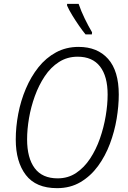

<svg xmlns="http://www.w3.org/2000/svg" viewBox="-20 -969 667 999"><path d="M277 10Q167 10 114.5 -58.5Q62 -127 62 -243Q62 -309 75 -377Q88 -445 114.5 -507.5Q141 -570 180 -619Q219 -668 271.5 -696.5Q324 -725 389 -725Q487 -725 542.5 -662.5Q598 -600 598 -477Q598 -418 587 -351.5Q576 -285 552 -221Q528 -157 490 -105Q452 -53 399 -21.5Q346 10 277 10ZM280 -41Q334 -41 376 -69Q418 -97 449 -144Q480 -191 500 -248.5Q520 -306 530 -365.5Q540 -425 540 -477Q540 -572 500.5 -623Q461 -674 384 -674Q330 -674 287 -646.5Q244 -619 213 -572.5Q182 -526 161.5 -469.5Q141 -413 131 -354.5Q121 -296 121 -244Q121 -147 160.5 -94Q200 -41 280 -41ZM425 -790Q410 -808 391 -835.5Q372 -863 355 -891Q338 -919 329 -940V-949H389Q402 -911 421 -872Q440 -833 459 -801L458 -790Z"/></svg>

Font: Noto Sans SemiCondensed Light
Style: Italic
Weight: 300
Width: 4
Italic angle: -12°
Designer: Monotype Design Team
Foundry: Monotype Imaging Inc.
Version: Version 2.013; ttfautohint (v1.8.4.7-5d5b)